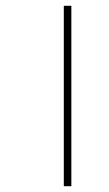

<svg xmlns="http://www.w3.org/2000/svg" viewBox="-20 -642 375 662"><path d="M200 0H226V-622H200Z"/></svg>

Font: Noto Sans Gurmukhi UI Thin
Style: Regular
Weight: 100
Designer: Jelle Bosma - Monotype Design Team
Foundry: Monotype Imaging Inc.
Version: Version 2.004